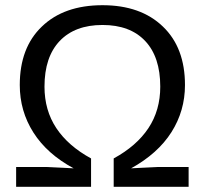

<svg xmlns="http://www.w3.org/2000/svg" viewBox="-20 -718 788 738"><path d="M374 -698Q521 -698 606 -616Q691 -535 691 -391Q691 -292 639 -210Q587 -128 484 -71L523 -73L585 -76H705V0H417V-109Q505 -157 550.5 -225.5Q596 -294 596 -385Q596 -499 538 -560.5Q480 -622 374 -622Q268 -622 209.5 -560.5Q151 -499 151 -385Q151 -294 196.5 -225.5Q242 -157 330 -109V0H42V-76H162L224 -73L263 -71Q161 -126 108.5 -208.5Q56 -291 56 -391Q56 -535 141 -616Q226 -698 374 -698Z"/></svg>

Font: Libra Sans
Style: Regular
Weight: 400
Foundry: Context Ltd
Version: Version 1.000; ttfautohint (v1.3)